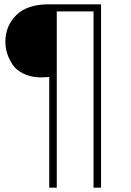

<svg xmlns="http://www.w3.org/2000/svg" viewBox="-20 -762 610 893"><path d="M450 -742V111H415V-709H244V111H209V-404Q183 -402 173 -402Q126 -402 91 -418.5Q56 -435 38.5 -461.5Q21 -488 13 -514.5Q5 -541 5 -568Q5 -641 55.5 -691.5Q106 -742 208 -742Z"/></svg>

Font: Montserrat Ultra Light
Style: Regular
Weight: 200
Designer: Julieta Ulanovsky
Foundry: Julieta Ulanovsky
Version: Version 3.100;PS 003.100;hotconv 1.0.88;makeotf.lib2.5.64775